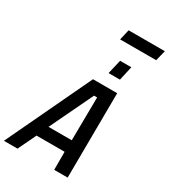

<svg xmlns="http://www.w3.org/2000/svg" viewBox="-294 -1227 1183 1346"><g transform="rotate(30 297.5 -554.0)"><path d="M482 0H373V-146H146L76 0H-34L291 -686H487ZM376 -241 380 -590H355L188 -241ZM456 -778H364L391 -893H482ZM608 -1023H316L336 -1108H629Z"/></g></svg>

Font: Storia Sans SemiBold
Style: Italic
Weight: 600
Italic angle: -13°
Designer: Campivisivi
Foundry: Accademia di Belle Arti di Urbino and students of MA course of Visual design
Version: Version 60.001;May 25, 2020;FontCreator 12.0.0.2522 64-bit